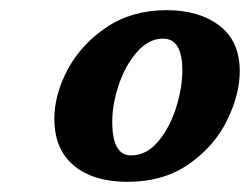

<svg xmlns="http://www.w3.org/2000/svg" viewBox="-20 -739 492 378"><path d="M87 -505Q87 -553 113.5 -602.5Q140 -652 190 -685.5Q240 -719 308 -719Q372 -719 412 -688.5Q452 -658 452 -599Q452 -553 427 -502Q402 -451 352 -416Q302 -381 231 -381Q164 -381 125.5 -413Q87 -445 87 -505ZM339 -600Q339 -663 301 -663Q273 -663 250 -637Q227 -611 214 -572.5Q201 -534 201 -499Q201 -433 238 -433Q268 -433 291 -460Q314 -487 326.5 -526.5Q339 -566 339 -600Z"/></svg>

Font: Noto Serif NarrowExtraBold
Style: Italic
Weight: 800
Width: 4
Italic angle: -12°
Designer: Monotype Design Team
Foundry: Monotype Imaging Inc.
Version: Version 1.001